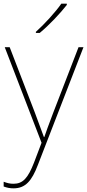

<svg xmlns="http://www.w3.org/2000/svg" viewBox="-26 -786 476 1049"><path d="M339 -759V-766H309C280 -723 215 -652 170 -612V-606H191C244 -650 304 -714 339 -759ZM0 -528 201 -6 160 102C127 187 99 218 48 218C27 218 13 214 -6 207V233C13 240 29 243 48 243C113 243 148 202 181 115L430 -528H403L264 -168C241 -108 226 -66 216 -37H214C204 -65 188 -108 164 -172L27 -528Z"/></svg>

Font: Noto Sans Gurmukhi Thin
Style: Regular
Weight: 100
Designer: Jelle Bosma - Monotype Design Team
Foundry: Monotype Imaging Inc.
Version: Version 2.004